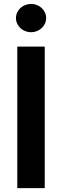

<svg xmlns="http://www.w3.org/2000/svg" viewBox="-20 -967 319 987"><path d="M210 -727.5H68.8V0H210ZM139.6 -801.3C182.1 -801.3 217.3 -834 217.3 -874C217.3 -914.6 182.1 -946.8 139.6 -946.8C97.2 -946.8 62 -914.6 62 -874C62 -834 97.2 -801.3 139.6 -801.3Z"/></svg>

Font: Raveo SemiBold
Style: Regular
Weight: 600
Designer: Jakub Foglar, Rasmus Andersson (Inter)
Foundry: Jakubfoglar.com
Version: Version 1.100;Glyphs 3.2.3 (3260)